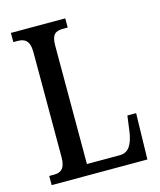

<svg xmlns="http://www.w3.org/2000/svg" viewBox="-108 -792 724 870"><g transform="rotate(-15 254.0 -357.0)"><path d="M26 0H475L480 -216H439L429 -141C420 -85 402 -51 359 -51H205V-606C205 -659 223 -671 260 -671H281V-714H26V-671H46C78 -671 102 -659 102 -603V-110C102 -55 78 -43 49 -43H26Z"/></g></svg>

Font: Noto Serif Bengali ExtraCondensed Medium
Style: Regular
Weight: 500
Width: 2
Designer: Juan Bruce, Universal Thirst, Indian Type Foundry and the Monotype Design Team.
Foundry: Monotype Imaging Inc.
Version: Version 2.003